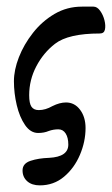

<svg xmlns="http://www.w3.org/2000/svg" viewBox="-20 -442 337 579"><path d="M100 117Q76 117 62 104.5Q48 92 48 72Q48 51 72 43Q96 35 128 34Q186 31 186 -6Q186 -27 178 -39.5Q170 -52 156 -52Q141 -52 127 -47Q113 -41 95 -41Q72 -41 55.5 -65Q39 -89 30.5 -125Q22 -161 22 -197Q22 -231 37 -269.5Q52 -308 79.5 -343Q107 -378 144.5 -400Q182 -422 227 -422H262Q273 -422 282 -409.5Q291 -397 295 -381Q299 -365 296.5 -353Q294 -341 281 -341Q186 -341 146 -310Q111 -283 89.5 -242Q68 -201 68 -155Q68 -130 75 -120Q82 -110 97 -110Q117 -110 138 -122Q160 -133 179 -133Q205 -133 221.5 -111Q238 -89 238 -56Q238 -15 221 25Q204 65 173 91Q142 117 100 117Z"/></svg>

Font: Junicode Two Beta Condensed Medium
Style: Italic
Weight: 500
Width: 3
Italic angle: -9°
Version: Version 1.053; ttfautohint (v1.8.4)